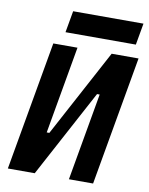

<svg xmlns="http://www.w3.org/2000/svg" viewBox="-95 -947 789 1016"><g transform="rotate(10 299.5 -439.5)"><path d="M18.6 0 140.6 -693.4H270.5L188 -223.6H202.1L454.1 -693.4H598.6L476.6 0H346.7L429.2 -469.7H415L163.1 0ZM193.8 -763.2 214.4 -879.4H592.3L571.8 -763.2Z"/></g></svg>

Font: Cascadia Mono
Style: Bold Italic
Weight: 700
Italic angle: -10°
Monospace: yes
Designer: Aaron Bell
Foundry: Saja Typeworks
Version: Version 2404.023; ttfautohint (v1.8.4)